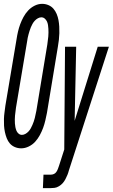

<svg xmlns="http://www.w3.org/2000/svg" viewBox="-41 -763 586 998"><path d="M69 8Q52 8 36.5 1.5Q21 -5 10.5 -17Q0 -29 -6 -44.5Q-12 -60 -15.5 -76.5Q-19 -93 -20 -110Q-21 -127 -20.5 -144.5Q-20 -162 -17.5 -179.5Q-15 -197 -13 -214L45 -559Q48 -579 52.5 -598.5Q57 -618 64 -637Q71 -656 81 -674.5Q91 -693 105.5 -708.5Q120 -724 139 -733.5Q158 -743 178 -743Q178 -743 178 -743Q178 -743 178 -743Q195 -743 210.5 -736.5Q226 -730 236.5 -718Q247 -706 253.5 -690.5Q260 -675 263 -658.5Q266 -642 267 -625Q268 -608 267.5 -590.5Q267 -573 265 -555.5Q263 -538 260 -521L203 -176Q199 -156 194.5 -136.5Q190 -117 183 -98Q176 -79 166 -60.5Q156 -42 142 -26.5Q128 -11 108.5 -1.5Q89 8 69 8Q69 8 69 8Q69 8 69 8ZM73 -62Q82 -62 91 -67Q100 -72 107 -79.5Q114 -87 119 -96Q124 -105 127.5 -113.5Q131 -122 134.5 -131.5Q138 -141 140 -150Q142 -159 144 -168.5Q146 -178 148 -187L205 -532Q206 -542 207.5 -552.5Q209 -563 210 -573Q211 -583 211 -593.5Q211 -604 210.5 -613.5Q210 -623 208.5 -633Q207 -643 203 -651.5Q199 -660 191.5 -666.5Q184 -673 174 -673Q165 -673 156 -668Q147 -663 140 -655.5Q133 -648 128 -639Q123 -630 119.5 -621.5Q116 -613 113 -603.5Q110 -594 107.5 -585Q105 -576 103 -566.5Q101 -557 100 -548L42 -203Q41 -193 39.5 -182.5Q38 -172 37 -162Q36 -152 36 -141.5Q36 -131 36.5 -121.5Q37 -112 39 -102Q41 -92 44.5 -83.5Q48 -75 55.5 -68.5Q63 -62 73 -62ZM182 215 185 145H222Q231 145 239 141.5Q247 138 252 130.5Q257 123 260 115Q263 107 266 98L293 14L297 -520H355L347 -135L467 -520H525L317 123Q314 135 309.5 146Q305 157 299 168.5Q293 180 285 189Q277 198 265.5 205Q254 212 242.5 213.5Q231 215 219 215Z"/></svg>

Font: Iosevka SS04
Style: Italic
Weight: 400
Italic angle: -9°
Monospace: yes
Designer: Belleve Invis
Foundry: Belleve Invis
Version: Version 19.0.0; ttfautohint (v1.8.4)